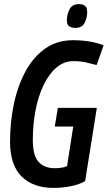

<svg xmlns="http://www.w3.org/2000/svg" viewBox="-20 -906 525 936"><path d="M241 10Q141 10 85 -46Q29 -102 29 -215Q29 -310 47.5 -398.5Q66 -487 104 -557.5Q142 -628 200 -669Q258 -710 336 -710Q376 -710 414 -704Q452 -698 485 -685L451 -589Q425 -596 398 -602Q371 -608 338 -608Q292 -608 255.5 -577Q219 -546 193 -492.5Q167 -439 153.5 -369.5Q140 -300 140 -223Q140 -148 168 -117Q196 -86 247 -86Q284 -86 307 -96L337 -289H247L262 -380H452L395 -23Q367 -7 326.5 1.5Q286 10 241 10ZM347 -770Q328 -770 317 -778Q306 -786 306 -807Q306 -835 319 -860.5Q332 -886 365 -886Q384 -886 394.5 -877.5Q405 -869 405 -847Q405 -819 392.5 -794.5Q380 -770 347 -770Z"/></svg>

Font: Georama SemiCondensed SemiBold
Style: Italic
Weight: 600
Width: 4
Italic angle: -9°
Designer: Jean-Baptiste Levee
Foundry: Production Type
Version: Version 1.000